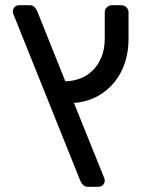

<svg xmlns="http://www.w3.org/2000/svg" viewBox="-20 -591 549 735"><path d="M472 -440Q472 -394 458.5 -352Q445 -310 418.5 -277Q392 -244 353 -222.5Q314 -201 263 -197L380 93Q381 96 381 100Q381 110 374 117Q367 124 357 124H316Q304 124 297 116Q290 108 287 100L30 -540Q29 -543 29 -547Q29 -557 36 -564Q43 -571 53 -571H94Q106 -571 113 -563Q120 -555 123 -547L230 -280Q257 -280 284 -289.5Q311 -299 332.5 -319Q354 -339 367.5 -370Q381 -401 381 -445V-544Q381 -555 389 -563Q397 -571 408 -571H445Q456 -571 464 -563Q472 -555 472 -544Z"/></svg>

Font: Rubik
Style: Regular
Weight: 400
Designer: Hubert & Fischer
Foundry: Hubert & Fischer
Version: Version 1.002; ttfautohint (v1.6)